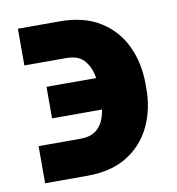

<svg xmlns="http://www.w3.org/2000/svg" viewBox="-67 -601 622 674"><g transform="rotate(-10 243.5 -264.5)"><path d="M40.5 -121.1H190.9Q225.6 -121.1 246.6 -137.7Q267.6 -154.3 276.9 -185.3Q286.1 -216.3 285.6 -258.3V-270Q285.6 -301.8 278.6 -334Q271.5 -366.2 251.2 -387.5Q231 -408.7 189.5 -408.7H40.5V-539.6H189.5Q274.9 -539.6 332.5 -503.9Q390.1 -468.3 419.2 -407.2Q448.2 -346.2 448.2 -270V-258.3Q448.7 -181.6 419.7 -120.6Q390.6 -59.6 333.3 -24.2Q275.9 11.2 190.9 11.2H40.5ZM104 -209V-321.3H332V-209Z"/></g></svg>

Font: Inter 17pt ExtraBold
Style: Regular
Weight: 800
Version: Version 4.001;git-66647c0bb